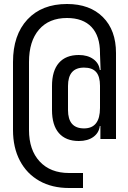

<svg xmlns="http://www.w3.org/2000/svg" viewBox="-20 -760 640 960"><path d="M325 180Q240 180 177 144.5Q114 109 79.5 43.5Q45 -22 45 -110V-450Q45 -585 117 -662.5Q189 -740 315 -740Q429 -740 494.5 -674.5Q560 -609 560 -495V-65H482V-130H479Q475 -96 447 -75.5Q419 -55 374 -55Q309 -55 274.5 -94.5Q240 -134 240 -210V-330Q240 -406 274.5 -445.5Q309 -485 374 -485Q418 -485 446.5 -464.5Q475 -444 479 -410H483L480 -490V-495Q480 -580 437.5 -625Q395 -670 315 -670Q225 -670 175 -612Q125 -554 125 -450V-110Q125 -10 178.5 47.5Q232 105 325 105H395V180ZM400 -118Q480 -118 480 -220V-331Q480 -378 460.5 -400Q441 -422 400 -422Q320 -422 320 -330V-210Q320 -118 400 -118Z"/></svg>

Font: JetBrainsMono NF
Style: Regular
Weight: 400
Designer: Philipp Nurullin, Konstantin Bulenkov
Foundry: JetBrains
Version: Version 2.251; ttfautohint (v1.8.3);Nerd Fonts 2.2.2